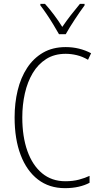

<svg xmlns="http://www.w3.org/2000/svg" viewBox="-20 -969 520 999"><path d="M322 -689Q263 -689 220.5 -662Q178 -635 150.5 -589Q123 -543 109.5 -483.5Q96 -424 96 -358Q96 -258 122.5 -183.5Q149 -109 199 -67.5Q249 -26 320 -26Q360 -26 391.5 -34.5Q423 -43 446 -54V-18Q422 -5 389.5 2.5Q357 10 318 10Q236 10 177.5 -35Q119 -80 87.5 -162.5Q56 -245 56 -358Q56 -433 72 -499Q88 -565 121 -615.5Q154 -666 204 -695Q254 -724 322 -724Q393 -724 454 -692L438 -658Q409 -675 379.5 -682Q350 -689 322 -689ZM287 -791Q274 -814 257 -842Q240 -870 222 -896.5Q204 -923 190 -941V-949H214Q236 -925 260.5 -892.5Q285 -860 304 -829Q326 -861 348 -889.5Q370 -918 396 -949H420V-941Q397 -910 369 -867.5Q341 -825 322 -791Z"/></svg>

Font: Noto Sans Lao UI Cond ExtLt
Style: Regular
Weight: 200
Width: 3
Designer: Monotype Design Team
Foundry: Monotype Imaging Inc.
Version: Version 2.000; ttfautohint (v1.8.4.7-5d5b)